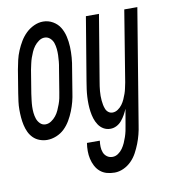

<svg xmlns="http://www.w3.org/2000/svg" viewBox="-98 -612 794 897"><g transform="rotate(-10 299.0 -163.5)"><path d="M90 8Q72 8 54.5 1.5Q37 -5 24.5 -17.5Q12 -30 4.5 -46Q-3 -62 -7 -80Q-11 -98 -12.5 -116.5Q-14 -135 -14 -154Q-14 -173 -11.5 -192Q-9 -211 -6 -230L12 -340Q16 -362 21 -383.5Q26 -405 35 -426.5Q44 -448 56 -468Q68 -488 84.5 -504Q101 -520 122.5 -530Q144 -540 166 -540Q191 -540 212.5 -527.5Q234 -515 246 -495Q258 -475 263.5 -451Q269 -427 270 -402Q271 -377 269 -351.5Q267 -326 262 -300L244 -190Q241 -168 235.5 -147Q230 -126 221.5 -104.5Q213 -83 201 -62.5Q189 -42 172.5 -26Q156 -10 134 -1Q112 8 90 8ZM95 -65Q109 -65 122 -73.5Q135 -82 144.5 -94Q154 -106 160 -119.5Q166 -133 171 -146.5Q176 -160 179 -174Q182 -188 184 -202L202 -312Q205 -327 206.5 -342.5Q208 -358 208.5 -373Q209 -388 207.5 -403Q206 -418 201.5 -431.5Q197 -445 186 -455Q175 -465 160 -465Q146 -465 133 -456Q120 -447 111 -435Q102 -423 96 -409.5Q90 -396 85.5 -383Q81 -370 78 -356Q75 -342 72 -328L54 -218Q52 -203 50 -187.5Q48 -172 47.5 -157Q47 -142 48.5 -127.5Q50 -113 54.5 -99.5Q59 -86 69.5 -75.5Q80 -65 95 -65ZM374 213Q354 213 336.5 208Q319 203 305.5 191.5Q292 180 283.5 163.5Q275 147 271 129Q267 111 267 92Q267 73 270 54H331Q329 69 329.5 83.5Q330 98 335 110.5Q340 123 351 131Q362 139 377 139Q391 139 403.5 130.5Q416 122 424.5 110Q433 98 439 84.5Q445 71 449.5 57.5Q454 44 457 30.5Q460 17 462 3L475 -72Q469 -58 461.5 -44.5Q454 -31 443.5 -18.5Q433 -6 419 1Q405 8 390 8Q372 8 357.5 -0.5Q343 -9 333.5 -23.5Q324 -38 319 -54Q314 -70 311.5 -87.5Q309 -105 308.5 -122.5Q308 -140 309 -158Q310 -176 312.5 -194Q315 -212 318 -230L368 -530H430L378 -218Q376 -207 374.5 -196Q373 -185 372 -173.5Q371 -162 371 -151Q371 -140 372 -129Q373 -118 375 -108Q377 -98 381 -88Q385 -78 393.5 -71.5Q402 -65 413 -65Q426 -65 438 -73Q450 -81 458.5 -92.5Q467 -104 472.5 -116.5Q478 -129 482.5 -141.5Q487 -154 489.5 -167Q492 -180 495 -193L550 -530H612L522 15Q519 36 513.5 57.5Q508 79 500 99.5Q492 120 481 140.5Q470 161 453.5 177.5Q437 194 416 203.5Q395 213 374 213Z"/></g></svg>

Font: Iosevka Curly Extended
Style: Italic
Weight: 400
Width: 7
Italic angle: -9°
Monospace: yes
Designer: Belleve Invis
Foundry: Belleve Invis
Version: Version 11.1.0; ttfautohint (v1.8.3)